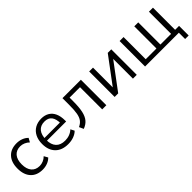

<svg xmlns="http://www.w3.org/2000/svg" viewBox="214 -1643 2872 2872"><g transform="rotate(-45 1650.0 -207.5)"><path d="M51.3 -269.5Q51.3 -401.1 119.3 -474.7Q187.4 -548.3 308.3 -548.3Q364.1 -548.3 412.5 -529.8Q460.9 -511.2 494.1 -476.8L459.6 -415.2Q430.5 -444.6 392.2 -460.9Q353.9 -477.2 315.3 -477.2Q232.2 -477.2 186.4 -422.9Q140.6 -368.5 140.6 -269.5Q140.6 -170.5 186.4 -116.2Q232.2 -61.9 315.3 -61.9Q354.5 -61.9 392.8 -78.2Q431.2 -94.5 459.6 -123.9L494.1 -62.3Q460.9 -27.8 412.7 -9.3Q364.5 9.3 308.3 9.3Q187.4 9.3 119.3 -64.3Q51.3 -137.9 51.3 -269.5Z M571.8 -269.5Q571.8 -354.2 603.6 -417.3Q635.5 -480.3 694.3 -514.3Q753.2 -548.3 831.8 -548.3Q904.4 -548.3 957 -516.7Q1009.5 -485.1 1036.9 -424.5Q1064.2 -363.9 1064.2 -279.3V-253.4H639.5V-308.1H1006.1L987.8 -281.1Q987.4 -384.3 949.8 -433.5Q912.2 -482.7 833.4 -482.7Q748.7 -482.7 703.4 -427.7Q658.2 -372.7 658.2 -268.9Q658.2 -168 708.1 -114.4Q757.9 -60.8 852.3 -60.8Q903.4 -60.8 947.5 -77.3Q991.6 -93.9 1026.1 -126.1L1057 -66.3Q1022.8 -30.8 968 -10.7Q913.1 9.3 848.9 9.3Q718.4 9.3 645.1 -64.3Q571.8 -137.9 571.8 -269.5Z M1272.1 -398.3V-539.1H1661.5V0H1573.6V-469.4H1353.1V-394.8Q1353.1 -266.6 1335.6 -186.8Q1318 -106.9 1278.9 -60.2Q1239.9 -13.4 1172.6 11.5L1140.7 -58.2Q1192.6 -82.2 1220.6 -119.6Q1248.7 -157 1260.4 -221.6Q1272.1 -286.3 1272.1 -398.3Z M1836.9 -539.1H1918.1V-82.2H1889.3L2230.2 -539.1H2304.7V0H2223.9V-456.9H2253.1L1912.1 0H1836.9Z M3195.2 0H2480.5V-539.1H2564.6V-70.3H2791.4V-539.1H2875.1V-70.3H3101.2V-539.1H3186.3V-70.3H3270V132.8H3195.2Z"/></g></svg>

Font: Min Sans VF VF
Style: Regular
Weight: 400
Designer: Jinseong-Kim, NotoSansCJK, Nunito
Foundry: Jinseong-Kim
Version: Version 1.420;Glyphs 3.1.2 (3151)